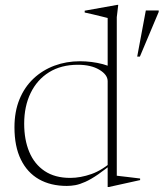

<svg xmlns="http://www.w3.org/2000/svg" viewBox="-20 -755 673 790"><path d="M423 -421Q423 -447.5 388.8 -468Q354.5 -488.5 300.5 -488.5Q231.5 -488.5 182 -457.8Q132.5 -427 106 -372.2Q79.5 -317.5 79.5 -246Q79.5 -180 100.5 -129.8Q121.5 -79.5 163.8 -51.2Q206 -23 269 -23Q311 -23 356.5 -39Q402 -55 450.5 -98.5L455.5 -93Q414.5 -58.5 384.2 -37.8Q354 -17 331 -6.8Q308 3.5 290 6.8Q272 10 255 10Q188.5 10 140.2 -17.5Q92 -45 65.8 -98.8Q39.5 -152.5 39.5 -231Q39.5 -296 60.2 -346.5Q81 -397 118 -431.8Q155 -466.5 204 -484.8Q253 -503 309 -503Q332.5 -503 356.5 -500Q380.5 -497 403.2 -491Q426 -485 446 -475L423 -467V-681Q417 -682.5 399.8 -686.8Q382.5 -691 362.8 -695.8Q343 -700.5 328.5 -703.5V-711L462.5 -735H466.5L460.5 -684.5V-32Q465 -31.5 477.2 -30Q489.5 -28.5 505 -26.8Q520.5 -25 534.5 -23.2Q548.5 -21.5 556.5 -20.5V-14L427.5 14.5H423V-70ZM544.5 -522 580 -712H633V-706L555.5 -522Z"/></svg>

Font: Newsreader 60pt ExtraLight
Style: Regular
Weight: 250
Designer: Hugues Gentile
Foundry: Production Type
Version: Version 1.003